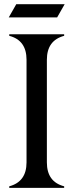

<svg xmlns="http://www.w3.org/2000/svg" viewBox="-20 -902 352 922"><path d="M58.1 -881.8H290.5L254.4 -818.4H22ZM24.4 0V-7.3Q107.4 -29.3 107.4 -122.1V-615.2Q107.4 -708.5 24.4 -730V-737.3H288.1V-730Q205.1 -708 205.1 -615.2V-122.1Q205.1 -28.8 288.1 -7.3V0Z"/></svg>

Font: Modern Antiqua
Style: Book
Weight: 400
Designer: Wojciech Kalinowski "wmk69" (wmk69@o2.pl)
Foundry: Wojciech Kalinowski "wmk69" (wmk69@o2.pl)
Version: Version 3.1.0; 2021-05-28